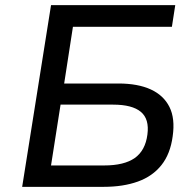

<svg xmlns="http://www.w3.org/2000/svg" viewBox="-20 -725 753 745"><path d="M66 0 178 -705H660L647 -621H263L229 -401H439Q515 -401 565 -378Q615 -355 637.5 -310Q660 -265 650 -196Q641 -128 606.5 -84.5Q572 -41 515 -20.5Q458 0 382 0ZM178 -83H384Q462 -83 503 -112Q544 -141 552 -203Q560 -263 526.5 -291Q493 -319 419 -319H215Z"/></svg>

Font: Nunito Sans 7pt Medium
Style: Italic
Weight: 500
Italic angle: -9°
Designer: Vernon Adams
Foundry: Vernon Adams
Version: Version 3.101;gftools[0.9.27]